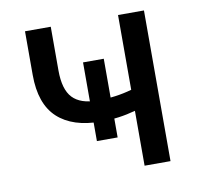

<svg xmlns="http://www.w3.org/2000/svg" viewBox="-65 -596 682 663"><g transform="rotate(-10 276.0 -264.5)"><path d="M315.4 -112.3H242.7V-388.2H315.4ZM481 0H390.1V-192.4Q359.9 -184.1 330.8 -180.2Q301.8 -176.3 268.1 -176.3Q169.4 -176.3 116.7 -225.1Q64 -273.9 64 -375.5V-528.8H154.3V-375.5Q154.3 -308.6 182.1 -279.3Q210 -250 268.1 -250Q301.8 -250 331.3 -253.9Q360.8 -257.8 390.1 -266.1V-528.3H481Z"/></g></svg>

Font: Roboto Web
Style: Regular
Weight: 400
Designer: Google
Version: Version 1.200310; 2013